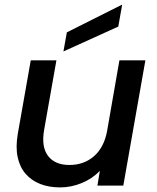

<svg xmlns="http://www.w3.org/2000/svg" viewBox="-20 -816 689 844"><path d="M619.1 -550.8 522 0H408.2L418.9 -64.9Q386.2 -30.8 339.6 -11.5Q293 7.8 244.1 7.8Q195.3 7.8 156.7 -7.3Q118.2 -22.5 92.5 -52Q66.9 -81.5 57.6 -125.5Q48.3 -169.4 58.1 -227.1L115.2 -550.8H228L173.8 -244.1Q161.1 -169.9 191.4 -130.4Q221.7 -90.8 285.2 -90.8Q348.1 -90.8 392.1 -128.4Q436 -166 450.2 -236.8L504.9 -550.8ZM273.9 -673.8 517.1 -795.9 500 -699.2 258.8 -589.8Z"/></svg>

Font: Poppins Medium
Style: Italic
Weight: 500
Italic angle: -10°
Designer: Ninad Kale (Devanagari), Jonny Pinhorn (Latin)
Foundry: Indian Type Foundry
Version: Version 3.200;PS 1.000;hotconv 16.6.54;makeotf.lib2.5.65590